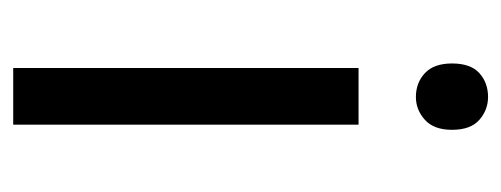

<svg xmlns="http://www.w3.org/2000/svg" viewBox="-260 -518 777 298"><g transform="rotate(90 129.0 -368.5)"><path d="M173 -536V0H85V-536ZM130 -737Q150 -737 165.5 -723.5Q181 -710 181 -681Q181 -653 165.5 -639Q150 -625 130 -625Q108 -625 93 -639Q78 -653 78 -681Q78 -710 93 -723.5Q108 -737 130 -737Z"/></g></svg>

Font: utelugu25
Style: Book
Weight: 400
Designer: Jelle Bosma - Monotype Design Team
Foundry: Monotype Imaging Inc.
Version: Version 2.003